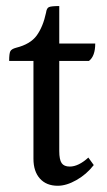

<svg xmlns="http://www.w3.org/2000/svg" viewBox="-20 -592 348 625"><path d="M285.2 -54.7 267.6 -79.1Q235.4 -49.8 207 -49.8Q188.5 -49.8 180.7 -61Q172.9 -72.3 172.9 -100.6V-393.6H269.5Q290 -409.2 290 -450.2H172.9V-572.3Q146.5 -572.3 139.2 -568.8Q131.8 -565.4 129.9 -550.8Q120.1 -504.9 99.6 -476.6Q79.1 -448.2 32.2 -436.5Q17.6 -432.6 13.7 -425.3Q9.8 -418 9.8 -393.6H88.9V-75.2Q88.9 -34.2 109.9 -10.7Q130.9 12.7 168 12.7Q196.3 12.7 229 -5.9Q261.7 -24.4 285.2 -54.7Z"/></svg>

Font: Kurale
Style: Regular
Weight: 400
Version: 1.0; ttfautohint (v1.3)